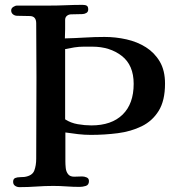

<svg xmlns="http://www.w3.org/2000/svg" viewBox="-20 -762 782 790"><path d="M530 -417Q530 -494 481 -532Q432 -570 360 -570H324Q305 -570 286 -567Q267 -564 248 -560V-271Q271 -256 300 -251Q329 -246 356 -246Q439 -246 484.5 -290.5Q530 -335 530 -417ZM659 -418Q659 -348 633 -306Q607 -264 563 -242.5Q519 -221 465 -214Q411 -207 354 -207Q328 -207 301.5 -210Q275 -213 249 -217V-98Q249 -85 250.5 -70.5Q252 -56 260 -45.5Q268 -35 285 -35Q293 -35 301.5 -35.5Q310 -36 318 -36Q327 -36 336.5 -32Q346 -28 346 -17Q346 -1 333 3Q320 7 308 7Q281 7 253.5 5Q226 3 199 3Q165 3 130 5.5Q95 8 60 8Q50 8 42 2.5Q34 -3 34 -14Q34 -26 42.5 -29.5Q51 -33 62 -33Q73 -33 81 -34Q113 -39 121 -60Q129 -81 129 -109Q129 -192 129.5 -276Q130 -360 130 -443Q130 -499 129.5 -555Q129 -611 129 -666Q129 -696 102 -696Q89 -696 76.5 -696.5Q64 -697 51 -697Q41 -697 33.5 -703Q26 -709 26 -719Q26 -728 34.5 -733.5Q43 -739 50 -739H182Q217 -739 251.5 -740.5Q286 -742 320 -742Q331 -742 337 -738.5Q343 -735 343 -723Q343 -713 335 -708.5Q327 -704 318 -704Q307 -704 295.5 -703.5Q284 -703 273 -703Q263 -703 255.5 -697Q248 -691 248 -680Q248 -661 248 -642Q248 -623 247 -604Q288 -605 329 -607.5Q370 -610 410 -610Q456 -610 500.5 -600Q545 -590 580.5 -567.5Q616 -545 637.5 -508.5Q659 -472 659 -418Z"/></svg>

Font: Kaisei Opti
Style: Bold
Weight: 700
Designer: Font-Kai, 金井和夫
Foundry: KAZUO KANAI
Version: Version 5.003